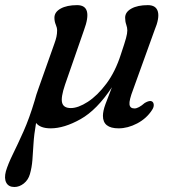

<svg xmlns="http://www.w3.org/2000/svg" viewBox="-77 -490 684 748"><path d="M134.5 -319Q140 -334 142.8 -346.2Q145.5 -358.5 145.5 -371.5Q145.5 -382 140.2 -394.2Q135 -406.5 135 -421Q135 -443 159.2 -456.5Q183.5 -470 223.5 -470Q286.5 -470 250 -372L176.5 -160.5Q159.5 -110.5 165 -89.8Q170.5 -69 199 -69Q227.5 -69 265 -93.2Q302.5 -117.5 337.5 -164.2Q372.5 -211 394 -278.5Q409 -323 414 -341.5Q419 -360 419 -371.5Q419 -382 414.8 -394.2Q410.5 -406.5 410.5 -421Q410.5 -443 434.8 -456.5Q459 -470 499 -470Q531 -470 538 -444.8Q545 -419.5 525 -372L442 -142Q425.5 -99 427.5 -83.2Q429.5 -67.5 447 -67.5Q462.5 -67.5 487 -89Q506 -100 515 -95Q521.5 -91 522 -81.5Q522.5 -72 515 -61Q494 -28.5 457.5 -9.2Q421 10 385 10Q324 10 324 -38.5Q324 -57.5 333.8 -84.2Q343.5 -111 359 -150Q300.5 -61.5 236.8 -25.8Q173 10 120.5 10Q80 10 63.5 -11Q55.5 35 53.5 70.2Q51.5 105.5 49.2 134Q47 162.5 39.5 188.5Q33 211 15.8 224.8Q-1.5 238.5 -21 238.5Q-43.5 238.5 -52.5 221.8Q-61.5 205 -54 177Q-45.5 148.5 -26.8 110.5Q-8 72.5 14.8 21.5Q37.5 -29.5 58 -98Q63.5 -119.5 73 -145.5Z"/></svg>

Font: Fraunces 9pt Soft
Style: Italic
Weight: 400
Italic angle: -16°
Version: Version 1.000;[0bf87f6ff]